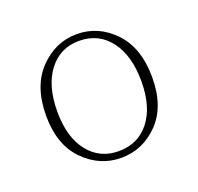

<svg xmlns="http://www.w3.org/2000/svg" viewBox="-72 -834 497 483"><g transform="rotate(-20 177.0 -592.5)"><path d="M177 -740Q126 -740 95.5 -700Q65 -660 65 -591Q65 -523 95.5 -484Q126 -445 177 -445Q229 -445 259.5 -484Q290 -523 290 -591Q290 -660 259.5 -700Q229 -740 177 -740ZM177 -758Q235 -758 277 -714Q319 -670 319 -591Q319 -513 277 -470Q235 -427 177 -427Q120 -427 77.5 -470Q35 -513 35 -591Q35 -670 77.5 -714Q120 -758 177 -758Z"/></g></svg>

Font: TypoPRO Source Serif Pro
Style: Regular
Weight: 200
Designer: Frank Grießhammer
Foundry: Adobe Systems Incorporated
Version: Version 1.017;PS (version unavailable);hotconv 1.0.79;makeot